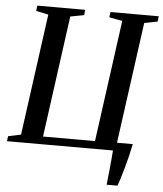

<svg xmlns="http://www.w3.org/2000/svg" viewBox="-63 -796 879 1036"><g transform="rotate(5 376.5 -278.0)"><path d="M553.5 187Q555.5 170 558 145.8Q560.5 121.5 563.2 95.2Q566 69 568 44Q570 19 571.5 0H-2.5L1 -27.5L70 -42L160 -700L93.5 -714L96.5 -743H356L353 -714L279 -700L189 -42H470.5L560.5 -700.5L489.5 -714L493 -743H754.5L751 -714L679.5 -700L589.5 -43.5H675Q669 -12.5 660.8 21.2Q652.5 55 643.5 87.2Q634.5 119.5 626.2 145.5Q618 171.5 612.5 187Z"/></g></svg>

Font: Merriweather 96pt Medium
Style: Italic
Weight: 500
Italic angle: -7.8°
Version: Version 2.101